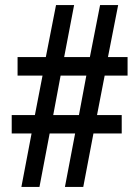

<svg xmlns="http://www.w3.org/2000/svg" viewBox="-20 -785 547 754"><path d="M64 -51 104 -261H26V-333H117L147 -488H49V-561H160L200 -765H271L232 -561H333L373 -765H444L404 -561H481V-488H391L361 -333H458V-261H347L307 -51H235L275 -261H175L135 -51ZM189 -333H290L319 -488H218Z"/></svg>

Font: Noto Sans Tamil UI ExtraCondensed Medium
Style: Regular
Weight: 500
Width: 2
Designer: Jelle Bosma - Monotype Design Team
Foundry: Monotype Imaging Inc.
Version: Version 2.004; ttfautohint (v1.8.4.7-5d5b)